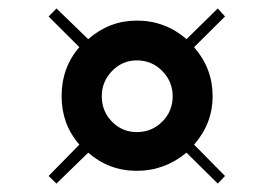

<svg xmlns="http://www.w3.org/2000/svg" viewBox="-20 -459 646 455"><path d="M95.2 -42 168 -116.2Q126 -164.6 126 -231Q126 -298.8 168 -347.2L95.2 -419.9L113.8 -439L189 -366.2Q239.3 -410.2 304.2 -410.2Q371.6 -410.2 421.9 -366.2L496.1 -439L513.2 -419.9L439.9 -347.2Q483.9 -296.9 483.9 -231Q483.9 -166.5 439.9 -116.2L513.2 -42L496.1 -23.9L421.9 -97.2Q370.1 -54.2 304.2 -54.2Q238.3 -54.2 189 -97.2L113.8 -23.9ZM221.2 -231Q221.2 -195.3 245.4 -170.7Q269.5 -146 304.2 -146Q339.8 -146 364.5 -170.7Q389.2 -195.3 389.2 -231Q389.2 -265.6 364.5 -290.8Q339.8 -315.9 304.2 -315.9Q270 -315.9 245.6 -290.8Q221.2 -265.6 221.2 -231Z"/></svg>

Font: Dehuti Alt
Style: Bold
Weight: 700
Version: Version 1.2